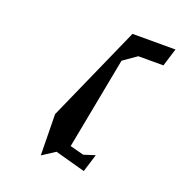

<svg xmlns="http://www.w3.org/2000/svg" viewBox="-119 -891 800 848"><g transform="rotate(20 281.5 -466.5)"><path d="M161 -338 164 -145 224 -184 366 -145 392 -229 339 -212 274 -229 356 -660 419 -704H537L563 -788H361Z"/></g></svg>

Font: bitstorm
Style: suextobl
Weight: 400
Version: Version 0.2